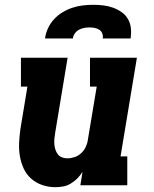

<svg xmlns="http://www.w3.org/2000/svg" viewBox="-20 -770 640 798"><path d="M210 8Q182 8 155.5 -1Q129 -10 109 -28Q89 -46 78 -70.5Q67 -95 62.5 -122Q58 -149 59.5 -178Q61 -207 65 -235L94 -410H67V-530H261L209 -216Q207 -204 206 -192.5Q205 -181 206 -169.5Q207 -158 210.5 -147.5Q214 -137 220.5 -128.5Q227 -120 237.5 -116Q248 -112 260 -112Q275 -112 290 -117Q305 -122 317 -133Q329 -144 336 -158.5Q343 -173 345 -188L382 -410H354V-530H549L481 -120H509V0H314L323 -56Q314 -41 301.5 -28.5Q289 -16 274 -7Q259 2 242.5 5Q226 8 210 8ZM167 -610Q170 -632 179.5 -652.5Q189 -673 204.5 -690Q220 -707 240 -719Q260 -731 281.5 -738Q303 -745 324.5 -747.5Q346 -750 368 -750Q389 -750 410 -747.5Q431 -745 450 -738Q469 -731 485.5 -719.5Q502 -708 512 -690.5Q522 -673 524 -652Q526 -631 523 -610H407Q409 -621 405 -631Q401 -641 392.5 -646.5Q384 -652 373.5 -654Q363 -656 352 -656Q341 -656 330 -654Q319 -652 308.5 -646.5Q298 -641 291 -631Q284 -621 283 -610Z"/></svg>

Font: Iosevka Curly Slab HvExObl
Style: Regular
Weight: 900
Width: 7
Italic angle: -9°
Monospace: yes
Designer: Belleve Invis
Foundry: Belleve Invis
Version: Version 11.1.0; ttfautohint (v1.8.3)